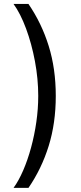

<svg xmlns="http://www.w3.org/2000/svg" viewBox="-20 -781 402 949"><path d="M255.7 -306.8Q255.7 -172.6 220.7 -59.8Q185.7 52.9 120.7 147.7H46.9Q72.4 112.6 94.6 61.3Q116.8 9.9 133.5 -51.3Q150.2 -112.6 159.6 -178.1Q169 -243.6 169 -306.8Q169 -391.3 152.7 -478.3Q136.4 -565.3 108.7 -639.9Q81 -714.5 46.9 -761.4H120.7Q185.7 -666.5 220.7 -553.8Q255.7 -441.1 255.7 -306.8Z"/></svg>

Font: InterMG
Style: Regular
Weight: 400
Designer: Rasmus Andersson
Foundry: rsms
Version: Version 3.019;December 26, 2023;FontCreator 15.0.0.2955 64-b